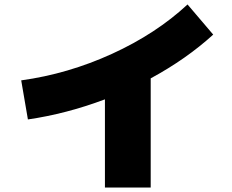

<svg xmlns="http://www.w3.org/2000/svg" viewBox="-20 -785 1040 860"><path d="M820 -765 935 -630Q814 -520 655 -434V55H450V-340Q277 -275 105 -250L75 -425Q285 -454 482 -544Q679 -634 820 -765Z"/></svg>

Font: M PLUS 1p Black
Style: Regular
Weight: 900
Version: Version 1.061